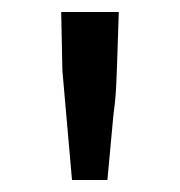

<svg xmlns="http://www.w3.org/2000/svg" viewBox="-20 -870 300 320"><path d="M159 -570H100L84 -752L82 -850H178Q176 -789 175 -760Q174 -731 173 -715.5Q172 -700 169 -678Z"/></svg>

Font: LXGW 975 Gothic SC
Style: Regular
Weight: 400
Version: Version 2.01;February 25, 2021